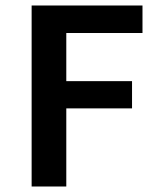

<svg xmlns="http://www.w3.org/2000/svg" viewBox="-20 -678 580 698"><path d="M498 -558H221V-383H460V-284H221V0H95V-658H498Z"/></svg>

Font: EauTest
Style: Bold
Weight: 700
Designer: Christian Thalmann (Catharsis Fonts)
Version: Version 0.001;PS 000.001;hotconv 1.0.88;makeotf.lib2.5.64775